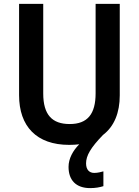

<svg xmlns="http://www.w3.org/2000/svg" viewBox="-20 -734 713 986"><path d="M422 105C422 65 446 24 509 -41C567 -85 595 -156 595 -244V-714H471V-255C471 -149 430 -97 338 -97C248 -97 202 -144 202 -254V-714H78V-245C78 -85 168 10 335 10C353 10 370 9 387 7C355 39 332 80 332 123C332 191 370 232 443 232C470 232 492 228 511 222V146C500 149 482 154 464 154C439 154 422 138 422 105Z"/></svg>

Font: Noto Sans Devanagari UI SemiCondensed SemiBold
Style: Regular
Weight: 600
Width: 4
Designer: Jelle Bosma - Monotype Design Team
Foundry: Monotype Imaging Inc.
Version: Version 2.004